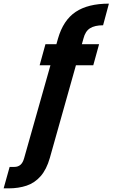

<svg xmlns="http://www.w3.org/2000/svg" viewBox="-163 -797 619 1056"><path d="M-143 239 -110 121H-84Q-64 121 -50.5 109.5Q-37 98 -30 72L156 -585Q185 -686 253 -731.5Q321 -777 436 -777L404 -658Q358 -658 332 -641.5Q306 -625 296 -585L111 72Q93 135 60.5 172Q28 209 -16.5 224Q-61 239 -116 239ZM55 -438 87 -554H382L350 -438Z"/></svg>

Font: DM Sans 16pt ExtraBold
Style: Italic
Weight: 800
Italic angle: -10°
Version: Version 4.004;gftools[0.9.30]